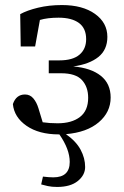

<svg xmlns="http://www.w3.org/2000/svg" viewBox="-20 -519 492 760"><path d="M213 13Q134 13 85 -21Q36 -55 31 -107Q44 -145 79 -145Q99 -145 112 -129.5Q125 -114 132 -91L149 -35Q163 -33 177.5 -32Q192 -31 208 -31Q264 -31 296.5 -56Q329 -81 329 -132Q329 -175 304.5 -202Q280 -229 222 -229H173V-280H215Q268 -280 294.5 -302.5Q321 -325 321 -364Q321 -407 292.5 -428Q264 -449 212 -449Q168 -449 138 -440L119 -335H62L60 -463Q87 -478 130.5 -488.5Q174 -499 225 -499Q307 -499 356 -464Q405 -429 405 -373Q405 -322 369.5 -293.5Q334 -265 270 -256Q340 -250 379 -219Q418 -188 418 -133Q418 -75 371 -35Q324 5 241 12Q281 40 299 73.5Q317 107 317 142Q317 174 288 197.5Q259 221 206 221Q185 221 169 217.5Q153 214 143 211L150 180Q174 183 191 183Q256 183 256 122Q256 72 215 13Z"/></svg>

Font: Source Serif 4 SmText
Style: Regular
Weight: 400
Designer: Frank Grießhammer
Foundry: Adobe
Version: Version 4.005;hotconv 1.1.0;makeotfexe 2.6.0